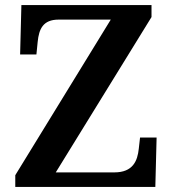

<svg xmlns="http://www.w3.org/2000/svg" viewBox="-20 -734 678 754"><path d="M40 0H590L595 -194H530L525 -150C520 -102 502 -57 429 -57H199L575 -667V-714H64L59 -520H123L128 -570C133 -620 149 -657 210 -657H415L40 -46Z"/></svg>

Font: Noto Serif Semi
Style: Regular
Weight: 600
Designer: Monotype Design Team
Foundry: Monotype Imaging Inc.
Version: Version 1.002